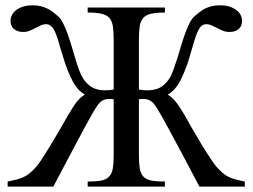

<svg xmlns="http://www.w3.org/2000/svg" viewBox="-20 -690 934 710"><path d="M717.3 0Q682.1 -66.9 651.9 -124Q638.7 -148.4 625.5 -173.1Q612.3 -197.8 600.6 -219.2Q588.9 -240.7 579.6 -257.3Q570.3 -273.9 564.9 -282.7Q557.6 -294.9 551.3 -303.5Q544.9 -312 537.1 -316.9Q529.3 -321.8 519 -323.5Q508.8 -325.2 493.7 -323.2V-117.7Q493.7 -86.9 496.8 -67.6Q500 -48.3 510 -37.4Q520 -26.4 539.1 -22.5Q558.1 -18.6 589.8 -18.6V0H304.2V-18.6Q335.9 -18.6 355 -22.5Q374 -26.4 384 -37.4Q394 -48.3 397.2 -67.6Q400.4 -86.9 400.4 -117.7V-323.2Q385.3 -325.2 374.8 -323.5Q364.3 -321.8 356.7 -316.9Q349.1 -312 342.8 -303.5Q336.4 -294.9 329.1 -282.7Q323.7 -273.9 314.5 -257.3Q305.2 -240.7 293.5 -219.2Q281.7 -197.8 268.8 -173.1Q255.9 -148.4 242.7 -124Q212.4 -66.9 177.2 0H8.3V-18.6Q27.3 -22.5 41.5 -26.1Q55.7 -29.8 67.6 -35.4Q79.6 -41 90.8 -50.3Q102.1 -59.6 114.7 -74.2Q120.6 -81.1 128.7 -92.8Q136.7 -104.5 146 -119.1Q155.3 -133.8 165 -150.1Q174.8 -166.5 184.6 -182.6Q207 -220.2 231.4 -263.7Q242.2 -281.2 250 -293.7Q257.8 -306.2 264.9 -314.7Q272 -323.2 278.6 -329.1Q285.2 -335 293.5 -339.8Q286.1 -344.7 279.8 -349.9Q273.4 -355 267.1 -362.3Q260.7 -369.6 254.4 -379.9Q248 -390.1 240.7 -406.2Q229 -431.2 220.9 -455.6Q212.9 -480 206.5 -501.5Q200.2 -522.9 194.8 -541.3Q189.5 -559.6 183.3 -572.8Q177.2 -585.9 169.2 -593.3Q161.1 -600.6 149.9 -600.6Q140.6 -600.6 130.9 -596.2Q121.1 -591.8 110.8 -586.2Q100.6 -580.6 89.4 -576.2Q78.1 -571.8 65.4 -571.8Q45.9 -571.8 32.5 -582Q19 -592.3 19 -612.3Q19 -625.5 25.1 -636.2Q31.2 -647 42.2 -654.5Q53.2 -662.1 68.1 -666.3Q83 -670.4 100.1 -670.4Q117.7 -670.4 131.3 -667Q145 -663.6 156.2 -657.7Q167.5 -651.9 177 -644.5Q186.5 -637.2 195.3 -629.4Q205.1 -620.6 213.6 -603.5Q222.2 -586.4 230 -564.7Q237.8 -543 244.9 -518.8Q252 -494.6 258.8 -472.2Q265.6 -449.7 272.7 -430.4Q279.8 -411.1 287.6 -399.4Q307.6 -369.6 335 -360.8Q362.3 -352.1 400.4 -358.9V-544.4Q400.4 -574.7 397.2 -594Q394 -613.3 383.8 -624.3Q373.5 -635.3 354.5 -639.4Q335.4 -643.6 304.2 -643.6V-662.1H589.8V-643.6Q558.6 -643.6 539.6 -639.4Q520.5 -635.3 510.3 -624.3Q500 -613.3 496.8 -594Q493.7 -574.7 493.7 -544.4V-358.9Q531.2 -352.1 559.1 -360.8Q586.9 -369.6 606 -399.4Q613.8 -411.1 620.8 -430.4Q627.9 -449.7 635 -472.2Q642.1 -494.6 649.2 -518.8Q656.2 -543 664.1 -564.7Q671.9 -586.4 680.4 -603.5Q689 -620.6 698.7 -629.4Q707.5 -637.2 717 -644.5Q726.6 -651.9 737.5 -657.7Q748.5 -663.6 762.5 -667Q776.4 -670.4 793.9 -670.4Q811.5 -670.4 826.2 -666.3Q840.8 -662.1 851.8 -654.5Q862.8 -647 868.9 -636.2Q875 -625.5 875 -612.3Q875 -592.3 861.8 -582Q848.6 -571.8 828.6 -571.8Q815.9 -571.8 804.7 -576.2Q793.5 -580.6 783 -586.2Q772.5 -591.8 762.7 -596.2Q752.9 -600.6 743.7 -600.6Q726.6 -600.6 717 -584.5Q707.5 -568.4 699.2 -541.3Q690.9 -514.2 680.9 -479Q670.9 -443.8 653.8 -406.2Q646.5 -390.1 639.9 -379.9Q633.3 -369.6 627 -362.3Q620.6 -355 614.3 -349.9Q607.9 -344.7 600.6 -339.8Q608.9 -335 615.5 -329.1Q622.1 -323.2 629.2 -314.7Q636.2 -306.2 644.3 -293.7Q652.3 -281.2 663.1 -263.7Q687 -220.2 709.5 -182.6Q718.8 -166.5 728.8 -150.1Q738.8 -133.8 748.3 -119.1Q757.8 -104.5 765.9 -92.8Q773.9 -81.1 779.8 -74.2Q792.5 -59.6 803.5 -50.3Q814.5 -41 826.4 -35.4Q838.4 -29.8 852.5 -26.1Q866.7 -22.5 885.3 -18.6V0Z"/></svg>

Font: Doulos SIL
Style: Regular
Weight: 400
Designer: Walt Agee, Victor Gaultney, Peter Martin, Debbi Hosken
Foundry: SIL International
Version: Version 4.110; 2011; Maintenance release